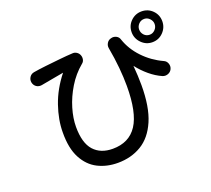

<svg xmlns="http://www.w3.org/2000/svg" viewBox="-133 -962 1266 1150"><g transform="rotate(-20 500.0 -387.5)"><path d="M432.6 14.6Q362.3 14.6 305.7 -14.2Q249 -43 215.8 -106Q182.6 -168.9 183.6 -269.5Q183.6 -349.6 213.9 -437.5Q244.1 -525.4 307.6 -605.5Q271.5 -598.6 234.4 -592.3Q197.3 -585.9 162.1 -579.1Q142.6 -576.2 127.9 -586.4Q113.3 -596.7 109.4 -616.2Q106.4 -633.8 116.7 -649.4Q127 -665 146.5 -668Q179.7 -673.8 224.6 -678.7Q269.5 -683.6 316.4 -688.5Q363.3 -693.4 401.4 -695.3Q415 -696.3 427.2 -688Q439.5 -679.7 444.3 -666Q449.2 -653.3 446.3 -639.2Q443.4 -625 431.6 -616.2Q378.9 -572.3 342.8 -512.7Q306.6 -453.1 288.1 -390.6Q269.5 -328.1 269.5 -273.4Q269.5 -170.9 312.5 -123Q355.5 -75.2 432.6 -75.2Q537.1 -75.2 588.4 -153.3Q639.6 -231.4 639.6 -400.4Q639.6 -454.1 633.8 -517.1Q627.9 -580.1 615.2 -650.4Q612.3 -667 621.6 -682.1Q630.9 -697.3 648.4 -701.2Q665 -706.1 681.2 -698.2Q697.3 -690.4 702.1 -672.9Q724.6 -606.4 776.4 -551.8Q828.1 -497.1 898.4 -464.8Q915 -458 921.4 -439.9Q927.7 -421.9 919.9 -405.3Q912.1 -388.7 894.5 -382.3Q877 -376 860.4 -382.8Q820.3 -400.4 783.7 -431.2Q747.1 -461.9 717.8 -500Q723.6 -432.6 723.6 -375Q723.6 -236.3 686.5 -150.4Q649.4 -64.5 583.5 -24.9Q517.6 14.6 432.6 14.6ZM874 -593.8Q834 -593.8 805.2 -623Q776.4 -652.3 776.4 -692.4Q776.4 -733.4 805.2 -761.7Q834 -790 874 -790Q915 -790 943.4 -761.7Q971.7 -733.4 971.7 -692.4Q971.7 -652.3 943.4 -623Q915 -593.8 874 -593.8ZM874 -641.6Q893.6 -641.6 908.2 -656.7Q922.9 -671.9 922.9 -692.4Q922.9 -711.9 908.2 -727.1Q893.6 -742.2 874 -742.2Q852.5 -742.2 838.4 -727.1Q824.2 -711.9 824.2 -692.4Q824.2 -671.9 838.4 -656.7Q852.5 -641.6 874 -641.6Z"/></g></svg>

Font: KTXP_ComRound
Style: Medium
Weight: 500
Version: Version 1.01;May 16, 2022;FontCreator 13.0.0.2683 64-bit